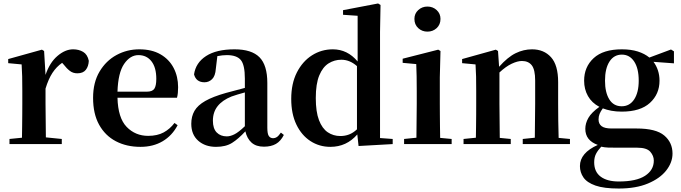

<svg xmlns="http://www.w3.org/2000/svg" viewBox="-20 -839 3964 1118"><path d="M106 0H35.2V-29.8L107.9 -37.1Q108.4 -65.9 108.9 -101.6Q109.4 -137.2 109.6 -172.4Q109.9 -207.5 109.9 -234.9V-310.1Q109.9 -360.4 109.1 -393.8Q108.4 -427.2 106 -463.9L27.8 -471.2V-495.1L224.1 -549.8L236.8 -542L245.1 -402.8Q269 -474.1 314.2 -512.9Q359.4 -551.8 405.8 -551.8Q439 -551.8 464.1 -536.9Q489.3 -522 497.1 -484.9Q495.6 -452.6 479.7 -432.4Q463.9 -412.1 430.2 -412.1Q405.3 -412.1 387 -426Q368.7 -439.9 350.1 -463.9L341.8 -473.1Q309.1 -450.7 285.6 -415Q262.2 -379.4 245.1 -323.2V-234.9L247.1 -39.1L339.8 -29.8V0Z M797.9 16.1Q716.8 16.1 654.5 -16.6Q592.3 -49.3 557.1 -112.8Q522 -176.3 522 -269Q522 -358.9 559.6 -422.1Q597.2 -485.4 658.4 -518.6Q719.7 -551.8 791 -551.8Q864.3 -551.8 914.8 -522.5Q965.3 -493.2 991.2 -443.1Q1017.1 -393.1 1017.1 -331.1Q1017.1 -312 1015.6 -297.9Q1014.2 -283.7 1010.7 -270H664.1Q667 -152.3 717.5 -100.1Q768.1 -47.9 842.8 -47.9Q896 -47.9 932.9 -67.9Q969.7 -87.9 996.1 -123L1014.2 -109.9Q982.4 -49.3 927.2 -16.6Q872.1 16.1 797.9 16.1ZM664.1 -305.2H835Q867.2 -305.2 878.7 -322.3Q890.1 -339.4 890.1 -379.9Q890.1 -445.8 862.1 -481.9Q834 -518.1 786.1 -518.1Q737.8 -518.1 702.6 -466.6Q667.5 -415 664.1 -305.2Z M1516.6 15.1Q1471.2 15.1 1444.8 -8.5Q1418.5 -32.2 1408.7 -74.2Q1368.2 -30.3 1331.5 -7.1Q1294.9 16.1 1237.8 16.1Q1174.8 16.1 1134.3 -19.5Q1093.8 -55.2 1093.8 -118.2Q1093.8 -161.1 1112.5 -193.6Q1131.3 -226.1 1175.5 -251.2Q1219.7 -276.4 1295.9 -297.9L1405.8 -327.1V-380.9Q1405.8 -461.4 1382.1 -489.7Q1358.4 -518.1 1300.8 -518.1Q1275.9 -518.1 1245.6 -512.2L1236.8 -439Q1233.9 -396.5 1215.1 -378.2Q1196.3 -359.9 1170.9 -359.9Q1122.1 -359.9 1109.9 -405.8Q1119.6 -473.6 1179.9 -512.7Q1240.2 -551.8 1345.7 -551.8Q1445.3 -551.8 1491 -505.6Q1536.6 -459.5 1536.6 -356V-95.2Q1536.6 -59.6 1545.4 -46.9Q1554.2 -34.2 1570.8 -34.2Q1582 -34.2 1592 -40.8Q1602.1 -47.4 1615.7 -66.9L1632.8 -53.2Q1614.7 -17.1 1586.7 -1Q1558.6 15.1 1516.6 15.1ZM1405.8 -104V-300.8Q1383.3 -294.9 1363 -288.6Q1342.8 -282.2 1327.6 -276.9Q1274.4 -255.4 1247.1 -220.7Q1219.7 -186 1219.7 -136.2Q1219.7 -90.3 1241.9 -67.6Q1264.2 -44.9 1300.8 -44.9Q1320.8 -44.9 1345 -56.9Q1369.1 -68.8 1405.8 -104Z M2067.9 11.2 2060.5 -56.2Q1998 16.1 1903.8 16.1Q1839.4 16.1 1787.6 -17.6Q1735.8 -51.3 1705.8 -113.8Q1675.8 -176.3 1675.8 -263.2Q1675.8 -352.5 1708.7 -417.2Q1741.7 -481.9 1796.6 -516.8Q1851.6 -551.8 1918 -551.8Q2003.4 -551.8 2062.5 -481V-747.1L1977.5 -752.9V-779.8L2181.6 -818.8L2195.8 -810.1L2192.9 -652.8V-35.2L2266.6 -29.8V0ZM2058.6 -85.9V-454.1Q2036.1 -473.6 2013.7 -482.4Q1991.2 -491.2 1967.8 -491.2Q1927.2 -491.2 1893.3 -470Q1859.4 -448.7 1839.1 -399.9Q1818.8 -351.1 1818.8 -268.1Q1818.8 -188 1837.4 -139.4Q1856 -90.8 1888.4 -68.8Q1920.9 -46.9 1961.9 -46.9Q1988.8 -46.9 2012.5 -55.9Q2036.1 -64.9 2058.6 -85.9Z M2468.8 -654.8Q2437.5 -654.8 2415.3 -675.3Q2393.1 -695.8 2393.1 -729Q2393.1 -759.8 2415.3 -780.3Q2437.5 -800.8 2468.8 -800.8Q2500.5 -800.8 2522.7 -780.3Q2544.9 -759.8 2544.9 -729Q2544.9 -695.8 2522.7 -675.3Q2500.5 -654.8 2468.8 -654.8ZM2403.8 0H2333V-29.8L2404.8 -37.1L2406.7 -234.9V-308.1Q2406.7 -358.4 2406 -394.3Q2405.3 -430.2 2403.8 -465.8L2324.7 -473.1V-497.1L2531.7 -549.8L2544.9 -542L2541 -388.2V-234.9Q2541 -207.5 2541.3 -172.1Q2541.5 -136.7 2542 -100.8Q2542.5 -64.9 2543 -36.1L2609.9 -29.8V0Z M3093.3 0H3023.9V-29.8L3094.2 -37.1L3096.2 -234.9V-370.1Q3096.2 -433.1 3076.7 -458.5Q3057.1 -483.9 3019 -483.9Q2993.7 -483.9 2959.7 -468Q2925.8 -452.1 2888.2 -417V-234.9L2890.1 -36.1L2954.1 -29.8V0H2679.2V-29.8L2751 -37.1Q2751.5 -65.4 2752 -101.1Q2752.4 -136.7 2752.7 -172.1Q2752.9 -207.5 2752.9 -234.9V-310.1Q2752.9 -359.4 2752.2 -393.3Q2751.5 -427.2 2749 -463.9L2670.9 -471.2V-495.1L2867.2 -549.8L2879.9 -542L2886.2 -450.2Q2936.5 -506.8 2982.7 -529.3Q3028.8 -551.8 3078.1 -551.8Q3147 -551.8 3188.5 -505.9Q3230 -460 3230 -360.8V-234.9Q3230 -191.4 3230.7 -135Q3231.4 -78.6 3232.9 -36.1L3298.8 -29.8V0Z M3600.1 -220.2Q3646.5 -220.2 3672.9 -260.5Q3699.2 -300.8 3699.2 -369.1Q3699.2 -440.9 3672.6 -481Q3646 -521 3601.1 -521Q3555.2 -521 3529.1 -480.7Q3502.9 -440.4 3502.9 -369.1Q3502.9 -300.8 3527.8 -260.5Q3552.7 -220.2 3600.1 -220.2ZM3600.1 -189Q3567.9 -189 3540.3 -194.1Q3512.7 -199.2 3490.2 -208Q3477.5 -190.9 3471.4 -176Q3465.3 -161.1 3465.3 -143.1Q3465.3 -118.2 3482.9 -104.5Q3500.5 -90.8 3541 -90.8H3687Q3799.8 -90.8 3847.9 -50Q3896 -9.3 3896 55.2Q3896 106.9 3859.4 153.6Q3822.8 200.2 3752.9 229.5Q3683.1 258.8 3583 258.8Q3496.6 258.8 3447.3 241.5Q3397.9 224.1 3377.4 194.3Q3356.9 164.6 3356.9 127.9Q3356.9 51.3 3460.9 4.9Q3388.2 -21 3388.2 -88.9Q3388.2 -121.1 3406.2 -152.6Q3424.3 -184.1 3470.2 -216.8Q3425.8 -240.2 3403.6 -279.8Q3381.3 -319.3 3381.3 -369.1Q3381.3 -449.2 3436.8 -500.5Q3492.2 -551.8 3601.1 -551.8Q3654.3 -551.8 3694.1 -539.1Q3733.9 -526.4 3761.2 -503.9L3887.2 -550.8L3904.3 -540V-470.2L3785.2 -479Q3801.8 -457 3811 -429.2Q3820.3 -401.4 3820.3 -369.1Q3820.3 -291 3764.6 -240Q3709 -189 3600.1 -189ZM3481 15.1Q3460.9 36.6 3450.4 57.1Q3439.9 77.6 3439.9 106Q3439.9 161.6 3477.8 189.7Q3515.6 217.8 3583 217.8Q3685.1 217.8 3736.1 184.6Q3787.1 151.4 3787.1 96.2Q3787.1 68.4 3766.6 44.7Q3746.1 21 3690.9 21H3576.2Q3541.5 21 3520.8 20.3Q3500 19.5 3481 15.1Z"/></svg>

Font: Source Han Serif TW
Style: Bold
Weight: 700
Designer: Ryoko NISHIZUKA Ë•øÂ°öÊ∂ºÂ≠ê (kana & ideographs); Frank Grie√ühammer (Latin, Greek & Cyrillic); Wenlong ZHANG Âº†ÊñáÈæô 
Foundry: Adobe
Version: Version 2.003;hotconv 1.1.1;makeotfexe 2.6.0